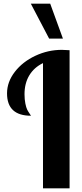

<svg xmlns="http://www.w3.org/2000/svg" viewBox="-20 -1020 443 1040"><path d="M356.9 -748V0H212.9V-678.2Q164.6 -654.8 138.7 -611.8Q112.8 -568.8 112.8 -509.8Q112.8 -481.4 117.4 -459Q122.1 -436.5 127 -426.8Q131.8 -417 139.4 -406Q147 -395 147.9 -393.1Q18.1 -393.1 18.1 -514.2Q18.1 -576.2 60.3 -630.9Q102.5 -685.5 171.4 -717.8Q240.2 -750 314.9 -750Q330.6 -750 356.9 -748ZM246.1 -811 147 -1000H252L320.8 -811Z"/></svg>

Font: Lobster Two
Style: Bold
Weight: 700
Designer: Pablo Impallari
Foundry: Pablo Impallari. www.impallari.com
Version: Version 1.006